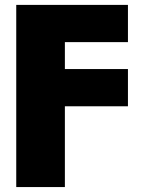

<svg xmlns="http://www.w3.org/2000/svg" viewBox="-20 -549 572 773"><path d="M45.4 204.1V-529.3H495.1V-379.4H241.2V-271H495.1V-121.1H241.2V204.1Z"/></svg>

Font: Inter 24pt Black
Style: Regular
Weight: 900
Designer: Rasmus Andersson
Foundry: rsms
Version: Version 4.001;git-66647c0bb